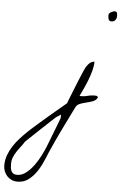

<svg xmlns="http://www.w3.org/2000/svg" viewBox="-428 -837 907 1447"><g transform="rotate(5 25.5 -113.5)"><path d="M-348.6 444.3Q-348.6 403.3 -335 366.2Q-321.3 329.1 -299.8 295.9Q-278.3 262.7 -251 232.9Q-223.6 203.1 -196.3 176.8Q-186.5 167 -165 147.9Q-143.6 128.9 -116.2 105Q-88.9 81.1 -58.6 55.2Q-28.3 29.3 -0.5 5.9Q27.3 -17.6 49.3 -36.1Q71.3 -54.7 82 -63.5Q85 -73.2 92.8 -92.8Q100.6 -112.3 110.8 -137.7Q121.1 -163.1 131.8 -190.4Q142.6 -217.8 152.8 -242.7Q163.1 -267.6 171.4 -287.1Q179.7 -306.6 183.6 -316.4Q188.5 -328.1 195.8 -341.3Q203.1 -354.5 212.4 -366.2Q221.7 -377.9 233.9 -385.7Q246.1 -393.6 260.7 -393.6Q260.7 -362.3 250.5 -324.2Q240.2 -286.1 225.6 -249Q210.9 -211.9 195.8 -179.7Q180.7 -147.5 170.9 -127Q172.9 -127 177.2 -126.5Q181.6 -126 183.6 -126Q209 -126 231.9 -132.8Q254.9 -139.6 280.3 -139.6Q288.1 -139.6 297.4 -138.7Q306.6 -137.7 309.6 -127Q298.8 -105.5 276.4 -96.7Q253.9 -87.9 228 -82Q202.1 -76.2 179.2 -67.4Q156.2 -58.6 146.5 -38.1Q140.6 -26.4 128.4 -1.5Q116.2 23.4 101.1 54.2Q85.9 85 68.8 119.6Q51.8 154.3 37.1 185.5Q22.5 216.8 10.7 242.2Q-1 267.6 -5.9 279.3Q-22.5 314.5 -41.5 362.3Q-60.5 410.2 -87.4 453.6Q-114.3 497.1 -151.4 527.3Q-188.5 557.6 -240.2 557.6Q-264.6 557.6 -284.7 548.3Q-304.7 539.1 -318.8 523.4Q-333 507.8 -340.8 487.3Q-348.6 466.8 -348.6 444.3ZM-298.8 428.7Q-298.8 443.4 -297.4 457Q-295.9 470.7 -290.5 481.9Q-285.2 493.2 -274.9 500Q-264.6 506.8 -246.1 506.8Q-210 506.8 -177.7 481Q-145.5 455.1 -119.6 419.4Q-93.8 383.8 -74.2 344.7Q-54.7 305.7 -43.9 279.3Q-37.1 262.7 -28.3 239.7Q-19.5 216.8 -9.8 191.4Q0 166 9.8 141.1Q19.5 116.2 26.9 96.7Q34.2 77.1 39.1 64.5Q43.9 51.8 43.9 50.8V25.4Q42 27.3 36.1 30.8Q30.3 34.2 24.4 38.1Q18.6 42 13.2 45.4Q7.8 48.8 5.9 50.8Q-2 57.6 -19 73.7Q-36.1 89.8 -57.1 109.4Q-78.1 128.9 -101.6 150.9Q-125 172.9 -146 192.9Q-167 212.9 -184.1 229Q-201.2 245.1 -209 252.9Q-222.7 275.4 -238.3 294.9Q-253.9 314.5 -267.1 335Q-280.3 355.5 -289.6 377.9Q-298.8 400.4 -298.8 428.7ZM335 -753.9Q335 -760.7 339.8 -766.1Q344.7 -771.5 352.1 -775.9Q359.4 -780.3 367.2 -782.7Q375 -785.2 379.9 -785.2Q394.5 -785.2 397.5 -773.9Q400.4 -762.7 400.4 -752Q400.4 -733.4 390.1 -720.2Q379.9 -707 360.4 -707Q351.6 -707 346.2 -711.4Q340.8 -715.8 338.4 -723.1Q335.9 -730.5 335.4 -738.3Q335 -746.1 335 -753.9Z"/></g></svg>

Font: La Belle Aurore
Style: Regular
Weight: 400
Version: Version 1.001 2001